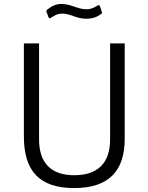

<svg xmlns="http://www.w3.org/2000/svg" viewBox="-20 -943 750 973"><path d="M489 -870C497 -874 498 -877 496 -882L487 -910C484 -918 480 -919 473 -914C456 -904 441 -896 418 -896C374 -896 339 -923 292 -923C259 -923 239 -909 219 -894C214 -889 214 -887 216 -882L225 -858C228 -849 231 -849 238 -853C254 -862 267 -874 296 -874C339 -874 365 -848 417 -848C453 -848 476 -860 489 -870ZM612 -240V-723H538V-237C538 -115 474 -55 356 -55C239 -55 178 -117 178 -237V-723H101V-252C101 -79 177 10 356 10C533 10 612 -78 612 -240Z"/></svg>

Font: United Sans Light
Style: Regular
Weight: 300
Designer: Pablo Impallari, Rodrigo Fuenzalida (Modified by Dan O. Williams)
Version: Version 1.000;PS 001.000;hotconv 1.0.88;makeotf.lib2.5.64775